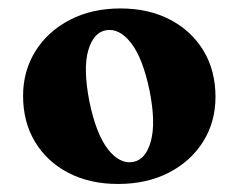

<svg xmlns="http://www.w3.org/2000/svg" viewBox="-20 -734 579 466"><path d="M272.5 -713.5Q341 -713.5 393 -686.2Q445 -659 474 -610.8Q503 -562.5 503 -499Q503 -438 473 -390.2Q443 -342.5 389.8 -315Q336.5 -287.5 266.5 -287.5Q198 -287.5 146 -314.5Q94 -341.5 65 -389.8Q36 -438 36 -501.5Q36 -561.5 65.8 -609.5Q95.5 -657.5 149 -685.5Q202.5 -713.5 272.5 -713.5ZM303 -341Q334 -346.5 346.2 -391.5Q358.5 -436.5 343 -514Q326.5 -593.5 297.8 -630Q269 -666.5 237 -660.5Q206.5 -655 194 -611Q181.5 -567 197 -487.5Q213.5 -408 242.2 -371.5Q271 -335 303 -341Z"/></svg>

Font: Fraunces 9pt
Style: Bold
Weight: 700
Version: Version 1.000;[b76b70a41]